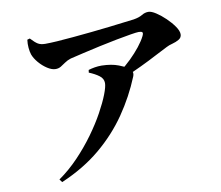

<svg xmlns="http://www.w3.org/2000/svg" viewBox="-86 -856 1171 1016"><g transform="rotate(-10 500.0 -348.0)"><path d="M569 -465Q604 -491 633.5 -520Q663 -549 685.5 -577.5Q708 -606 720 -630Q728 -646 723.5 -651Q719 -656 704 -656Q693 -656 659.5 -650.5Q626 -645 581.5 -636.5Q537 -628 489 -617.5Q441 -607 398 -597Q355 -587 326 -580Q307 -574 293 -564Q279 -554 266.5 -546.5Q254 -539 238 -539Q218 -539 194 -554.5Q170 -570 150.5 -593Q131 -616 123 -638Q118 -653 116 -674.5Q114 -696 117 -718L131 -722Q153 -698 168 -689Q183 -680 207 -680Q232 -680 271.5 -682.5Q311 -685 359 -689.5Q407 -694 457.5 -699Q508 -704 554 -709.5Q600 -715 636 -719.5Q672 -724 690 -726Q720 -731 737 -741.5Q754 -752 773 -752Q789 -752 813.5 -736Q838 -720 862.5 -696.5Q887 -673 904 -648.5Q921 -624 921 -606Q921 -588 905 -578.5Q889 -569 869.5 -564Q850 -559 837 -552Q810 -539 770.5 -518Q731 -497 683.5 -474.5Q636 -452 585 -430ZM156 40Q213 0 263 -52.5Q313 -105 353.5 -161Q394 -217 422.5 -269Q451 -321 466.5 -361Q482 -401 482 -421Q482 -445 460.5 -461Q439 -477 407 -490L409 -504Q425 -509 443 -512Q461 -515 480 -515Q533 -514 570.5 -499.5Q608 -485 621 -475Q632 -466 636.5 -455Q641 -444 635 -429Q594 -328 531 -236.5Q468 -145 379 -70.5Q290 4 168 56Z"/></g></svg>

Font: Noto Serif HK ExtraLight ExtraBold
Style: Regular
Weight: 800
Version: Version 2.003-H1;hotconv 1.1.1;makeotfexe 2.6.0